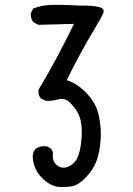

<svg xmlns="http://www.w3.org/2000/svg" viewBox="-20 -771 540 782"><path d="M218.8 -9.8Q181.6 -13.7 147.5 -50.3Q113.3 -86.9 113.3 -137.7Q115.2 -153.3 125 -165Q144.5 -178.7 169.9 -174.8Q197.3 -167 195.3 -140.1Q193.4 -113.3 211.9 -98.1Q230.5 -83 252.9 -90.3Q275.4 -97.7 289.1 -117.7Q302.7 -137.7 308.6 -176.8Q314.5 -215.8 312.5 -250Q310.5 -284.2 298.8 -307.6Q287.1 -331.1 265.6 -352.5Q244.1 -374 216.8 -366.2Q189.5 -358.4 166 -360.4L146.5 -370.1Q134.8 -383.8 136.7 -405.3Q175.8 -469.7 211.9 -537.6Q248 -605.5 281.2 -673.8L136.7 -669.9L117.2 -679.7Q103.5 -695.3 105.5 -716.8L115.2 -736.3Q150.4 -750 189.5 -751Q228.5 -752 263.7 -750Q298.8 -748 330.6 -748Q362.3 -748 385.3 -741.7Q408.2 -735.4 400.4 -717.3Q392.6 -699.2 362.8 -649.4Q333 -599.6 305.2 -548.3Q277.3 -497.1 252 -444.3Q293 -432.6 332.5 -391.6Q372.1 -350.6 382.8 -298.8Q393.6 -247.1 389.6 -198.2Q385.7 -149.4 373 -115.2Q360.4 -81.1 330.6 -49.3Q300.8 -17.6 274.4 -12.7Q248 -7.8 218.8 -9.8Z"/></svg>

Font: NaikaiFont
Style: Regular
Weight: 400
Version: Version 1.67